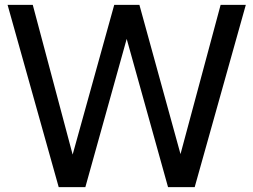

<svg xmlns="http://www.w3.org/2000/svg" viewBox="-20 -765 1036 785"><path d="M220 0H329L498 -606L667 0H776L985 -745H882L718 -135L550 -745H447L277 -133L114 -745H11Z"/></svg>

Font: Mluvka Medium
Style: Regular
Weight: 500
Designer: Modified by Jiří Krblich, Original typeface by Gumpita Rahayu
Foundry: Gumpita Rahayu & Jiří Krblich
Version: Version 2.000;Glyphs 3.1.1 (3134)